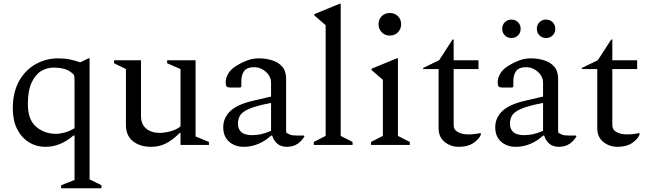

<svg xmlns="http://www.w3.org/2000/svg" viewBox="-20 -770 3447 1020"><path d="M305 230V214L376 186V-50H370Q301 10 222 10Q172 10 132.5 -15Q93 -40 70.5 -85.5Q48 -131 48 -194Q48 -279 81 -338.5Q114 -398 169 -429Q224 -460 289 -460Q323 -460 350 -454.5Q377 -449 406 -439L450 -460H456V183L519 214V230ZM128 -217Q128 -134 172 -96.5Q216 -59 277 -59Q299 -59 325.5 -66.5Q352 -74 376 -89V-321Q376 -346 375.5 -357Q375 -368 372.5 -372Q370 -376 364 -381Q343 -399 318 -405Q293 -411 266 -411Q228 -411 197 -391.5Q166 -372 147 -329.5Q128 -287 128 -217Z M783 10Q724 10 686.5 -19.5Q649 -49 649 -107V-403L586 -434V-450H729V-154Q729 -110 756.5 -87Q784 -64 828 -64Q855 -64 887.5 -73Q920 -82 939 -99V-403L868 -434V-450H1019V-45L1090 -16V0H939V-63H934Q896 -25 860.5 -7.5Q825 10 783 10Z M1275 10Q1228 10 1197 -17.5Q1166 -45 1166 -94Q1166 -143 1202.5 -179Q1239 -215 1325 -235L1420 -257V-330Q1420 -364 1392.5 -388.5Q1365 -413 1330 -413Q1292 -413 1277 -392.5Q1262 -372 1262 -338V-310L1257 -305H1205Q1190 -305 1184.5 -310Q1179 -315 1179 -333Q1179 -355 1192 -378Q1205 -401 1232 -418Q1260 -436 1290.5 -448Q1321 -460 1356 -460Q1391 -460 1424.5 -450Q1458 -440 1479 -416.5Q1500 -393 1500 -351V-67Q1507 -60 1520 -55Q1533 -50 1556 -50H1594L1597 -48V-45Q1585 -23 1561.5 -6.5Q1538 10 1504 10Q1473 10 1453.5 -6.5Q1434 -23 1426 -50H1420Q1394 -24 1355.5 -7Q1317 10 1275 10ZM1244 -114Q1244 -52 1319 -52Q1343 -52 1366.5 -57Q1390 -62 1420 -75V-223Q1340 -208 1303 -191.5Q1266 -175 1255 -156Q1244 -137 1244 -114Z M1647 0V-16L1710 -48V-636L1650 -688V-695L1784 -750H1790V-48L1853 -16V0Z M2051 -581Q2025 -581 2008 -598.5Q1991 -616 1991 -641Q1991 -667 2008 -684Q2025 -701 2051 -701Q2077 -701 2094 -684Q2111 -667 2111 -641Q2111 -616 2094 -598.5Q2077 -581 2051 -581ZM1951 0V-16L2014 -48V-346L1954 -398V-405L2088 -460H2094V-48L2157 -16V0Z M2418 10Q2374 10 2342 -16Q2310 -42 2310 -89V-403H2228V-409L2313 -450L2384 -560H2390V-450H2522V-403H2390V-106Q2390 -80 2413 -68Q2436 -56 2467 -56Q2486 -56 2502.5 -58Q2519 -60 2531 -63H2534V-53Q2524 -30 2494.5 -10Q2465 10 2418 10Z M2720 10Q2673 10 2642 -17.5Q2611 -45 2611 -94Q2611 -143 2647.5 -179Q2684 -215 2770 -235L2865 -257V-330Q2865 -364 2837.5 -388.5Q2810 -413 2775 -413Q2737 -413 2722 -392.5Q2707 -372 2707 -338V-310L2702 -305H2650Q2635 -305 2629.5 -310Q2624 -315 2624 -333Q2624 -355 2637 -378Q2650 -401 2677 -418Q2705 -436 2735.5 -448Q2766 -460 2801 -460Q2836 -460 2869.5 -450Q2903 -440 2924 -416.5Q2945 -393 2945 -351V-67Q2952 -60 2965 -55Q2978 -50 3001 -50H3039L3042 -48V-45Q3030 -23 3006.5 -6.5Q2983 10 2949 10Q2918 10 2898.5 -6.5Q2879 -23 2871 -50H2865Q2839 -24 2800.5 -7Q2762 10 2720 10ZM2689 -114Q2689 -52 2764 -52Q2788 -52 2811.5 -57Q2835 -62 2865 -75V-223Q2785 -208 2748 -191.5Q2711 -175 2700 -156Q2689 -137 2689 -114ZM2697 -568Q2676 -568 2662 -582Q2648 -596 2648 -617Q2648 -638 2662 -652Q2676 -666 2697 -666Q2718 -666 2732 -652Q2746 -638 2746 -617Q2746 -596 2732 -582Q2718 -568 2697 -568ZM2881 -568Q2860 -568 2846 -582Q2832 -596 2832 -617Q2832 -638 2846 -652Q2860 -666 2881 -666Q2902 -666 2916 -652Q2930 -638 2930 -617Q2930 -596 2916 -582Q2902 -568 2881 -568Z M3261 10Q3217 10 3185 -16Q3153 -42 3153 -89V-403H3071V-409L3156 -450L3227 -560H3233V-450H3365V-403H3233V-106Q3233 -80 3256 -68Q3279 -56 3310 -56Q3329 -56 3345.5 -58Q3362 -60 3374 -63H3377V-53Q3367 -30 3337.5 -10Q3308 10 3261 10Z"/></svg>

Font: Spectral
Style: Regular
Weight: 400
Designer: Jean-Baptiste Levee
Foundry: Production Type
Version: Version 2.001